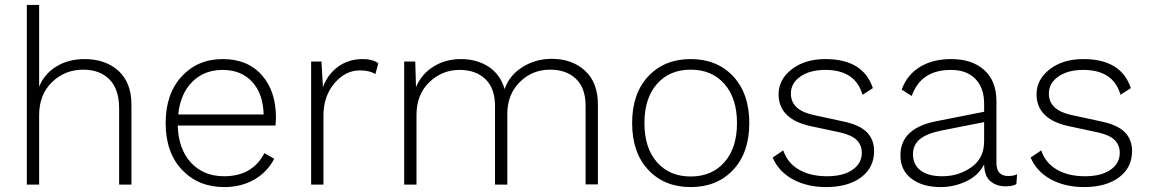

<svg xmlns="http://www.w3.org/2000/svg" viewBox="-20 -750 4671 780"><path d="M89 0V-730H139V-398Q161 -451 210 -480.5Q259 -510 323 -510Q409 -510 461.5 -462Q514 -414 514 -325V0H464V-309Q464 -388 424.5 -427.5Q385 -467 318 -467Q244 -467 191.5 -416.5Q139 -366 139 -282V0Z M1101 -273Q1101 -258 1099 -240H702Q705 -144 756 -89Q807 -34 890 -34Q1006 -34 1054 -128L1094 -105Q1066 -51 1013 -20.5Q960 10 891 10Q786 10 719.5 -60Q653 -130 653 -250Q653 -369 718 -439.5Q783 -510 885 -510Q986 -510 1043.5 -445Q1101 -380 1101 -273ZM884 -466Q810 -466 761.5 -418Q713 -370 704 -285H1051Q1049 -369 1004.5 -417.5Q960 -466 884 -466Z M1244 0V-500H1286L1292 -396Q1311 -448 1353.5 -479Q1396 -510 1454 -510Q1494 -510 1517 -493L1505 -449Q1482 -464 1442 -464Q1383 -464 1338.5 -411.5Q1294 -359 1294 -280V0Z M1622 0V-500H1667L1670 -396Q1692 -449 1741 -479.5Q1790 -510 1852 -510Q1918 -510 1965.5 -478.5Q2013 -447 2030 -388Q2049 -444 2102.5 -477.5Q2156 -511 2221 -511Q2304 -511 2356.5 -463Q2409 -415 2409 -325V-1H2359V-320Q2359 -392 2320 -429.5Q2281 -467 2215 -467Q2142 -467 2091.5 -416.5Q2041 -366 2041 -288V0H1991V-319Q1991 -391 1952 -428.5Q1913 -466 1847 -466Q1776 -466 1724 -416Q1672 -366 1672 -283V0Z M2613.5 -440Q2679 -510 2786 -510Q2893 -510 2958.5 -440Q3024 -370 3024 -250Q3024 -130 2958.5 -60Q2893 10 2786 10Q2679 10 2613.5 -60Q2548 -130 2548 -250Q2548 -370 2613.5 -440ZM2923 -409Q2872 -467 2786 -467Q2700 -467 2649 -409Q2598 -351 2598 -250Q2598 -149 2649 -91Q2700 -33 2786 -33Q2872 -33 2923 -91Q2974 -149 2974 -250Q2974 -351 2923 -409Z M3336 10Q3259 10 3201 -21.5Q3143 -53 3119 -110L3162 -139Q3179 -88 3225.5 -61Q3272 -34 3340 -34Q3405 -34 3443 -60Q3481 -86 3481 -129Q3481 -160 3461 -180.5Q3441 -201 3393 -212L3276 -237Q3143 -265 3143 -367Q3143 -427 3196.5 -468.5Q3250 -510 3333 -510Q3487 -510 3526 -392L3484 -365Q3455 -466 3333 -466Q3270 -466 3231.5 -439Q3193 -412 3193 -370Q3193 -303 3284 -283L3404 -257Q3472 -243 3501.5 -213Q3531 -183 3531 -136Q3531 -69 3478 -29.5Q3425 10 3336 10Z M4076 -35Q4098 -35 4112 -42L4109 -2Q4094 7 4065 7Q4028 7 4003.5 -14Q3979 -35 3978 -82Q3955 -37 3905.5 -13.5Q3856 10 3801 10Q3728 10 3683 -24Q3638 -58 3638 -119Q3638 -228 3781 -257L3978 -296V-329Q3978 -393 3942.5 -429.5Q3907 -466 3843 -466Q3721 -466 3684 -360L3643 -386Q3665 -446 3717 -478Q3769 -510 3844 -510Q3929 -510 3978.5 -465.5Q4028 -421 4028 -338V-88Q4028 -35 4076 -35ZM3808 -34Q3874 -34 3926 -70.5Q3978 -107 3978 -176V-254L3806 -220Q3746 -208 3717.5 -185Q3689 -162 3689 -123Q3689 -81 3720 -57.5Q3751 -34 3808 -34Z M4384 10Q4307 10 4249 -21.5Q4191 -53 4167 -110L4210 -139Q4227 -88 4273.5 -61Q4320 -34 4388 -34Q4453 -34 4491 -60Q4529 -86 4529 -129Q4529 -160 4509 -180.5Q4489 -201 4441 -212L4324 -237Q4191 -265 4191 -367Q4191 -427 4244.5 -468.5Q4298 -510 4381 -510Q4535 -510 4574 -392L4532 -365Q4503 -466 4381 -466Q4318 -466 4279.5 -439Q4241 -412 4241 -370Q4241 -303 4332 -283L4452 -257Q4520 -243 4549.5 -213Q4579 -183 4579 -136Q4579 -69 4526 -29.5Q4473 10 4384 10Z"/></svg>

Font: Elaine Sans Light
Style: Regular
Weight: 300
Designer: Wei Huang
Foundry: Wei Huang
Version: Version 2.001;December 24, 2019;FontCreator 12.0.0.2547 64-b